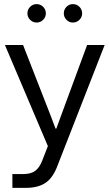

<svg xmlns="http://www.w3.org/2000/svg" viewBox="-20 -743 530 930"><path d="M40 167V100.1H92.8Q128.9 100.1 149.9 85Q170.9 69.8 184.1 36.1L211.9 -35.2L3.9 -524.9H91.8L224.1 -186L249 -120.1H252.9L276.9 -186L401.9 -524.9H486.8L259.8 56.2Q237.8 116.7 201.7 141.8Q165.5 167 105 167ZM112.8 -678.2Q112.8 -696.8 126 -710Q139.2 -723.1 157.2 -723.1Q175.8 -723.1 189 -710Q202.1 -696.8 202.1 -678.2Q202.1 -660.2 189 -647Q175.8 -633.8 157.2 -633.8Q139.2 -633.8 126 -647Q112.8 -660.2 112.8 -678.2ZM289.1 -678.2Q289.1 -696.8 302 -710Q314.9 -723.1 333 -723.1Q351.6 -723.1 364.7 -710Q377.9 -696.8 377.9 -678.2Q377.9 -660.2 364.7 -647Q351.6 -633.8 333 -633.8Q314.9 -633.8 302 -647Q289.1 -660.2 289.1 -678.2Z"/></svg>

Font: Lumene Sans
Style: Regular
Weight: 400
Designer: Deni Anggara
Version: Version 1.003;Glyphs 3.1.2 (3151)